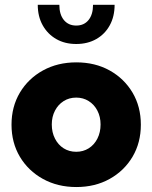

<svg xmlns="http://www.w3.org/2000/svg" viewBox="-20 -752 621 782"><path d="M291 9.8Q214.8 9.8 155 -23.2Q95.2 -56.2 61 -113.5Q26.9 -170.9 26.9 -244.1Q26.9 -317.4 61 -374.8Q95.2 -432.1 155 -465.1Q214.8 -498 291 -498Q367.2 -498 426.5 -465.1Q485.8 -432.1 519.8 -374.8Q553.7 -317.4 553.7 -244.1Q553.7 -170.9 519.8 -113.5Q485.8 -56.2 426.5 -23.2Q367.2 9.8 291 9.8ZM290.5 -133.8Q318.8 -133.8 341.3 -147.9Q363.8 -162.1 376.7 -187.5Q389.6 -212.9 389.6 -245.1Q389.6 -276.4 376.7 -301.3Q363.8 -326.2 341.3 -340.3Q318.8 -354.5 290.5 -354.5Q261.7 -354.5 239.3 -340.3Q216.8 -326.2 203.9 -301.3Q190.9 -276.4 190.9 -245.1Q190.9 -212.9 203.9 -187.5Q216.8 -162.1 239.3 -147.9Q261.7 -133.8 290.5 -133.8ZM446.8 -732.4Q446.8 -685.1 427.2 -649.2Q407.7 -613.3 372.3 -593Q336.9 -572.8 290.5 -572.8Q244.1 -572.8 209 -593Q173.8 -613.3 153.8 -649.2Q133.8 -685.1 133.8 -732.4H221.7Q221.7 -692.9 240.2 -670.4Q258.8 -647.9 290.5 -647.9Q322.3 -647.9 340.6 -670.4Q358.9 -692.9 358.9 -732.4Z"/></svg>

Font: Kumbh Sans ExtraBold
Style: Regular
Weight: 800
Version: Version 1.005